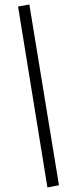

<svg xmlns="http://www.w3.org/2000/svg" viewBox="-20 -769 309 850"><path d="M190 61 60 -740 110 -749 241 51Z"/></svg>

Font: Nunito Sans 12pt Light
Style: Italic
Weight: 300
Italic angle: -9°
Designer: Vernon Adams
Foundry: Vernon Adams
Version: Version 3.101;gftools[0.9.27]